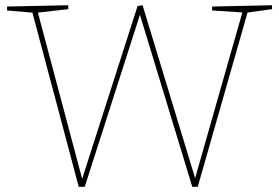

<svg xmlns="http://www.w3.org/2000/svg" viewBox="-20 -712 1067 734"><path d="M791 -687 1020 -692V-677L919 -663L928 -670L736 2H715L513 -662H517L304 2H281L102 -671L111 -663L7 -672V-687L241 -692V-677L118 -663L123 -671L296 -21L292 -22L506 -689L525 -692L728 -24H724L908 -670L913 -664L791 -672Z"/></svg>

Font: Bitter Thin Thin
Style: Regular
Weight: 250
Version: Version 2.002